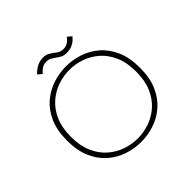

<svg xmlns="http://www.w3.org/2000/svg" viewBox="-207 -1067 1289 1289"><g transform="rotate(-45 437.5 -422.0)"><path d="M435.5 11Q372.5 11 310.8 -9.2Q249 -29.5 198.8 -72.8Q148.5 -116 118.5 -184Q88.5 -252 88.5 -348Q88.5 -443.5 118.5 -511.5Q148.5 -579.5 198.8 -622.5Q249 -665.5 310.8 -685.8Q372.5 -706 435.5 -706Q498 -706 559.5 -685.8Q621 -665.5 671 -622.5Q721 -579.5 751 -511.5Q781 -443.5 781 -348Q781 -252 751 -184Q721 -116 671 -72.8Q621 -29.5 559.5 -9.2Q498 11 435.5 11ZM435.5 -22Q491 -22 545.8 -40.8Q600.5 -59.5 645.5 -99Q690.5 -138.5 717.5 -200.2Q744.5 -262 744.5 -348Q744.5 -433.5 717.5 -495Q690.5 -556.5 645.5 -596Q600.5 -635.5 545.8 -654.2Q491 -673 435.5 -673Q379.5 -673 324.5 -654.2Q269.5 -635.5 224.2 -596Q179 -556.5 152 -495Q125 -433.5 125 -348Q125 -262 152 -200.2Q179 -138.5 224.2 -99Q269.5 -59.5 324.5 -40.8Q379.5 -22 435.5 -22ZM504 -765.5Q477 -765.5 459.5 -775.2Q442 -785 427 -796.5Q413.5 -806 399.8 -813.8Q386 -821.5 366.5 -821.5Q336.5 -821.5 317.2 -806.2Q298 -791 290 -779.5L260.5 -803.5Q264 -808.5 278 -821.2Q292 -834 315 -845.2Q338 -856.5 368.5 -856.5Q394.5 -856.5 411.8 -847Q429 -837.5 443.5 -826.5Q457 -815.5 471.2 -807.5Q485.5 -799.5 505.5 -799.5Q535.5 -799.5 554.2 -815Q573 -830.5 580.5 -842.5L609.5 -818Q606 -812.5 593.2 -799.8Q580.5 -787 558 -776.2Q535.5 -765.5 504 -765.5Z"/></g></svg>

Font: Trispace SemiExpanded Thin
Style: Regular
Weight: 100
Width: 6
Designer: Tyler Finck
Foundry: Etcetera Type Company
Version: Version 1.210; ttfautohint (v1.8.3)